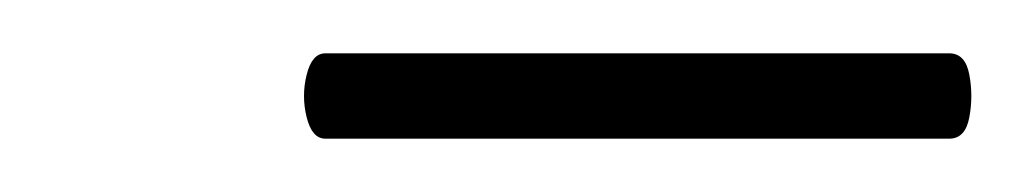

<svg xmlns="http://www.w3.org/2000/svg" viewBox="-20 -529 384 72"><path d="M102 -477Q97 -477 95 -485Q93 -493 95 -501Q97 -509 102 -509H336Q342 -509 343.5 -501Q345 -493 343.5 -485Q342 -477 336 -477Z"/></svg>

Font: Cormorant Medium
Style: Italic
Weight: 500
Italic angle: -10°
Designer: Christian Thalmann (Catharsis Fonts)
Foundry: Catharsis Fonts
Version: Version 4.000